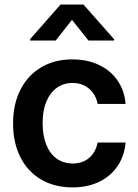

<svg xmlns="http://www.w3.org/2000/svg" viewBox="-20 -814 607 845"><path d="M299 10.7Q218.8 10.7 159.4 -24.9Q100.1 -60.4 68.7 -124.3Q37.3 -188.2 37.6 -270.6Q37.3 -353.3 69.1 -417.4Q100.9 -481.5 160 -517Q219.1 -552.6 298.3 -552.6Q364 -552.6 415.3 -528.4Q466.6 -504.3 497.3 -459.7Q528.1 -415.1 532.7 -356.5H409.8Q404.5 -383.5 390.1 -404.1Q375.7 -424.7 352.6 -436.8Q329.5 -448.9 299.7 -448.9Q259.9 -448.9 230.1 -427.6Q200.3 -406.2 183.9 -366.7Q167.6 -327.1 167.6 -272.7Q167.6 -217.7 183.6 -177.4Q199.6 -137.1 229.6 -115.8Q259.6 -94.5 299.7 -94.5Q342.3 -94.1 371.6 -118.6Q400.9 -143.1 409.8 -186.8H532.7Q527.7 -128.6 497.9 -83.8Q468 -39.1 417.1 -14.2Q366.1 10.7 299 10.7ZM369.3 -635.7 296.9 -726.6 225.1 -635.7H112.2V-641.3L246.4 -794H347.3L482.2 -641.3V-635.7Z"/></svg>

Font: Riot Sans
Style: Regular
Weight: 400
Designer: Rasmus Andersson
Foundry: rsms
Version: Version 3.005